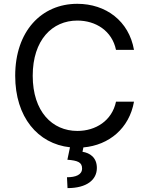

<svg xmlns="http://www.w3.org/2000/svg" viewBox="-20 -757 769 997"><path d="M582.4 -497.9H675.8C649.5 -648.4 529.5 -737.2 381.4 -737.2C195 -737.2 58.9 -594.5 58.9 -363.6C58.9 -148.8 176.5 -10.3 343.4 7.8L329.9 72.4C383.5 76.7 406.2 85.6 406.2 117.9C406.2 150.6 373.2 163.4 327.8 163.4L330.6 219.8C430.4 219.8 483 176.8 483 115.1C483 60.4 446 36.9 408.4 31.2L413 8.5C547.2 -3.2 651.6 -91.6 675.8 -229H582.4C561.4 -130 476.9 -77.1 381.7 -77.1C251.4 -77.1 149.9 -177.6 149.9 -363.6C149.9 -549.4 251.1 -650.2 381.7 -650.2C477.3 -650.2 561.8 -596.9 582.4 -497.9Z"/></svg>

Font: Margiela Sans Text
Style: Regular
Weight: 400
Designer: Stefan Endress, Andreas Faust
Version: Version 1.100;FEAKit 1.0